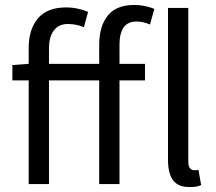

<svg xmlns="http://www.w3.org/2000/svg" viewBox="-20 -744 872 776"><path d="M381 0V-419H178V0H96V-419H30V-481L96 -486V-550Q96 -626 133.5 -670Q171 -714 247 -714Q271 -714 294.5 -709Q318 -704 336 -696L319 -634Q289 -647 254 -647Q218 -647 198 -621.5Q178 -596 178 -548V-486H381V-563Q381 -638 415.5 -681Q450 -724 523 -724Q546 -724 566.5 -719.5Q587 -715 604 -708L586 -645Q559 -657 531 -657Q463 -657 463 -563V-486H566V-419H463V0ZM746 12Q699 12 679 -16Q659 -44 659 -98V-712H741V-92Q741 -72 748 -64Q755 -56 764 -56Q768 -56 771.5 -56Q775 -56 782 -58L793 4Q785 8 774 10Q763 12 746 12Z"/></svg>

Font: Giro Regular
Style: Regular
Weight: 400
Designer: Paul D. Hunt
Foundry: Adobe Systems Incorporated
Version: Version 1.000;PS 1.0;hotconv 1.0.88;makeotf.lib2.5.647800